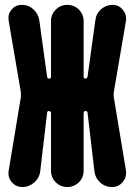

<svg xmlns="http://www.w3.org/2000/svg" viewBox="-20 -750 540 770"><path d="M485.4 -668 436.5 -380.9Q434.6 -370.1 436.5 -359.4L485.4 -64.5Q488.3 -39.1 471.7 -19.5Q455.1 0 429.7 0Q401.4 0 381.3 -18.6Q361.3 -37.1 358.4 -65.4L331.1 -297.9Q331.1 -304.7 322.3 -304.7Q315.4 -304.7 315.4 -296.9V-65.4Q315.4 -38.1 296.4 -19Q277.3 0 250 0Q222.7 0 203.6 -19Q184.6 -38.1 184.6 -65.4V-296.9Q184.6 -299.8 182.1 -302.2Q179.7 -304.7 176.8 -304.7Q168.9 -304.7 168.9 -297.9L141.6 -65.4Q138.7 -37.1 117.7 -18.6Q96.7 0 70.3 0Q43.9 0 27.3 -19.5Q10.7 -39.1 14.6 -64.5L63.5 -359.4Q64.5 -370.1 63.5 -380.9L14.6 -668Q10.7 -692.4 26.4 -711.4Q42 -730.5 67.4 -730.5Q94.7 -730.5 114.3 -712.4Q133.8 -694.3 137.7 -668L168.9 -442.4Q169.9 -435.5 176.8 -434.6Q184.6 -434.6 184.6 -442.4V-665Q184.6 -692.4 203.6 -711.4Q222.7 -730.5 250 -730.5Q277.3 -730.5 296.4 -711.4Q315.4 -692.4 315.4 -665V-442.4Q315.4 -435.5 322.3 -434.6Q329.1 -434.6 331.1 -442.4L362.3 -668Q365.2 -695.3 385.3 -712.9Q405.3 -730.5 431.6 -730.5Q456.1 -730.5 472.2 -711.4Q488.3 -692.4 485.4 -668Z"/></svg>

Font: Rounded-X Mgen+ 1m bold
Style: Bold
Weight: 700
Designer: [Source Han Sans]
Ryoko NISHIZUKA  (kana & ideographs); Paul D. Hunt (Latin, Greek & Cyrillic); Wenlong ZHANG  (bopomofo
Version: Version 1.059.20150602